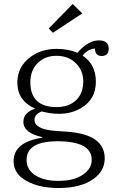

<svg xmlns="http://www.w3.org/2000/svg" viewBox="-20 -755 591 973"><path d="M372.1 -487.3Q425.8 -550.3 481.9 -550.3Q530.8 -550.3 530.8 -508.3Q530.8 -471.2 494.6 -471.2Q462.4 -471.2 460.9 -509.3Q421.4 -504.4 398.9 -473.1Q465.8 -428.7 465.8 -341.3Q465.8 -250 388.7 -206.1Q340.3 -178.2 277.8 -178.2Q237.3 -178.2 190.9 -190.4Q154.8 -175.3 154.8 -148.4Q154.8 -98.6 265.6 -91.3L321.8 -87.4Q510.7 -73.7 510.7 47.9Q510.7 111.3 453.6 151.9Q390.1 197.8 276.9 197.8Q178.2 197.8 113.8 161.6Q48.8 125.5 48.8 62Q48.8 -34.7 193.8 -57.1V-60.1Q98.6 -81.5 98.6 -137.2Q98.6 -186 158.7 -204.1Q67.9 -244.6 67.9 -336.4Q67.9 -417.5 135.7 -467.3Q190.4 -507.3 266.6 -507.3Q327.1 -507.3 372.1 -487.3ZM265.6 -472.2Q208 -472.2 170.9 -435.1Q133.8 -398.4 133.8 -338.4Q133.8 -212.4 266.6 -212.4Q334 -212.4 370.6 -252.4Q401.9 -286.1 401.9 -342.3Q401.9 -397 365.7 -433.1Q328.1 -472.2 265.6 -472.2ZM271 -39.1Q114.7 -39.1 114.7 55.7Q114.7 107.9 164.6 136.7Q207.5 161.6 275.9 161.6Q373.5 161.6 419.9 113.8Q444.8 88.9 444.8 54.7Q444.8 -39.1 271 -39.1ZM348.6 -734.9 397 -687 248 -588.9 227.1 -610.8Z"/></svg>

Font: I.Ming
Style: Regular
Weight: 400
Designer: Ichiten Fonts Project
Version: Version 5.10 Mar 24, 2018